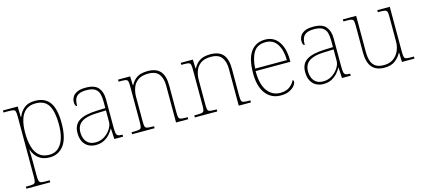

<svg xmlns="http://www.w3.org/2000/svg" viewBox="-59 -1065 4047 1825"><g transform="rotate(-15 1964.0 -153.0)"><path d="M24 240V220H55Q85 220 99.5 216Q114 212 118 195.5Q122 179 122 142V-442Q122 -477 118 -492.5Q114 -508 98 -512Q82 -516 45 -516H1V-536H146L149 -432H153Q170 -479 209.5 -512.5Q249 -546 316 -546Q416 -546 462.5 -480.5Q509 -415 509 -278Q509 -130 457.5 -60Q406 10 317 10Q253 10 211.5 -21Q170 -52 149 -111H147Q147 -103 147.5 -88Q148 -73 149 -48.5Q150 -24 150 13V142Q150 179 154.5 195.5Q159 212 173 216Q187 220 217 220H259V240ZM320 -15Q397 -15 439 -82Q481 -149 481 -273Q481 -395 444 -458Q407 -521 317 -521Q255 -521 218.5 -489.5Q182 -458 166 -403Q150 -348 150 -279Q150 -199 166.5 -139.5Q183 -80 220.5 -47.5Q258 -15 320 -15Z M771 10Q732 10 700 -6.5Q668 -23 649 -58Q630 -93 630 -146Q630 -225 686.5 -262Q743 -299 864 -303L947 -306V-371Q947 -414 938 -446.5Q929 -479 901 -498Q873 -517 816 -517Q767 -517 740 -502.5Q713 -488 703 -460.5Q693 -433 693 -395Q683 -395 677.5 -406Q672 -417 672 -441Q672 -462 684 -485.5Q696 -509 727.5 -525.5Q759 -542 816 -542Q904 -542 939.5 -499.5Q975 -457 975 -386V-110Q975 -73 978.5 -53.5Q982 -34 994 -27Q1006 -20 1033 -20H1040V0H954L948 -104H946Q935 -83 912.5 -56Q890 -29 855 -9.5Q820 10 771 10ZM775 -15Q824 -15 862.5 -40Q901 -65 924 -101Q947 -137 947 -170V-283L861 -280Q783 -278 739 -261Q695 -244 676.5 -214.5Q658 -185 658 -145Q658 -111 669.5 -81.5Q681 -52 707 -33.5Q733 -15 775 -15Z M1129 0V-20H1152Q1189 -20 1205 -24Q1221 -28 1225 -43.5Q1229 -59 1229 -94V-442Q1229 -477 1225 -492.5Q1221 -508 1206.5 -512Q1192 -516 1162 -516H1134V-536H1253L1256 -449H1260Q1280 -485 1304 -505Q1328 -525 1357.5 -533.5Q1387 -542 1424 -542Q1510 -542 1549.5 -496.5Q1589 -451 1589 -357V-94Q1589 -59 1593 -43.5Q1597 -28 1613.5 -24Q1630 -20 1666 -20H1681V0H1561V-365Q1561 -432 1530.5 -474.5Q1500 -517 1424 -517Q1359 -517 1322.5 -490Q1286 -463 1271.5 -421Q1257 -379 1257 -334V-94Q1257 -59 1261 -43.5Q1265 -28 1281.5 -24Q1298 -20 1334 -20H1350V0Z M1746 0V-20H1769Q1806 -20 1822 -24Q1838 -28 1842 -43.5Q1846 -59 1846 -94V-442Q1846 -477 1842 -492.5Q1838 -508 1823.5 -512Q1809 -516 1779 -516H1751V-536H1870L1873 -449H1877Q1897 -485 1921 -505Q1945 -525 1974.5 -533.5Q2004 -542 2041 -542Q2127 -542 2166.5 -496.5Q2206 -451 2206 -357V-94Q2206 -59 2210 -43.5Q2214 -28 2230.5 -24Q2247 -20 2283 -20H2298V0H2178V-365Q2178 -432 2147.5 -474.5Q2117 -517 2041 -517Q1976 -517 1939.5 -490Q1903 -463 1888.5 -421Q1874 -379 1874 -334V-94Q1874 -59 1878 -43.5Q1882 -28 1898.5 -24Q1915 -20 1951 -20H1967V0Z M2591 10Q2498 10 2443.5 -60.5Q2389 -131 2389 -262Q2389 -404 2439 -473Q2489 -542 2582 -542Q2665 -542 2712.5 -475.5Q2760 -409 2760 -290V-276H2418Q2417 -146 2465.5 -80.5Q2514 -15 2592 -15Q2649 -15 2684 -40.5Q2719 -66 2736 -103Q2741 -100 2743 -96Q2745 -92 2745 -85Q2745 -68 2727.5 -45.5Q2710 -23 2676 -6.5Q2642 10 2591 10ZM2732 -300Q2731 -397 2693 -457Q2655 -517 2581 -517Q2497 -517 2461 -458Q2425 -399 2420 -300Z M3011 10Q2972 10 2940 -6.5Q2908 -23 2889 -58Q2870 -93 2870 -146Q2870 -225 2926.5 -262Q2983 -299 3104 -303L3187 -306V-371Q3187 -414 3178 -446.5Q3169 -479 3141 -498Q3113 -517 3056 -517Q3007 -517 2980 -502.5Q2953 -488 2943 -460.5Q2933 -433 2933 -395Q2923 -395 2917.5 -406Q2912 -417 2912 -441Q2912 -462 2924 -485.5Q2936 -509 2967.5 -525.5Q2999 -542 3056 -542Q3144 -542 3179.5 -499.5Q3215 -457 3215 -386V-110Q3215 -73 3218.5 -53.5Q3222 -34 3234 -27Q3246 -20 3273 -20H3280V0H3194L3188 -104H3186Q3175 -83 3152.5 -56Q3130 -29 3095 -9.5Q3060 10 3011 10ZM3015 -15Q3064 -15 3102.5 -40Q3141 -65 3164 -101Q3187 -137 3187 -170V-283L3101 -280Q3023 -278 2979 -261Q2935 -244 2916.5 -214.5Q2898 -185 2898 -145Q2898 -111 2909.5 -81.5Q2921 -52 2947 -33.5Q2973 -15 3015 -15Z M3612 10Q3530 10 3489.5 -37.5Q3449 -85 3449 -184V-442Q3449 -477 3445 -492.5Q3441 -508 3425 -512Q3409 -516 3372 -516H3346V-536H3477V-181Q3477 -134 3488 -96Q3499 -58 3528.5 -36.5Q3558 -15 3612 -15Q3668 -15 3705 -41.5Q3742 -68 3761 -110.5Q3780 -153 3780 -202V-442Q3780 -477 3776 -492.5Q3772 -508 3756 -512Q3740 -516 3703 -516H3685V-536H3808V-94Q3808 -60 3812 -44Q3816 -28 3830.5 -24Q3845 -20 3875 -20H3907V0H3784L3781 -91H3777Q3758 -52 3718.5 -21Q3679 10 3612 10Z"/></g></svg>

Font: Noto Serif Armenian Thin
Style: Regular
Weight: 250
Version: Version 2.007